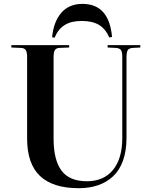

<svg xmlns="http://www.w3.org/2000/svg" viewBox="-20 -965 794 999"><path d="M409.2 -944.8Q547.4 -944.8 563 -772.9L548.8 -770Q528.8 -815.4 494.6 -835.7Q460.4 -856 404.8 -856Q349.6 -856 315.7 -834.2Q281.7 -812.5 264.2 -769L251 -771Q258.8 -851.6 298.8 -898.2Q338.9 -944.8 409.2 -944.8ZM389.2 14.2Q255.4 14.2 188.2 -49.3Q121.1 -112.8 121.1 -244.1V-668Q121.1 -693.8 114 -704.6Q106.9 -715.3 86.9 -715.8L39.1 -717.8V-730H339.8V-717.8L289.1 -715.8Q272 -714.8 265.4 -704.1Q258.8 -693.4 258.8 -665V-243.2Q258.8 -133.3 299.8 -77.6Q340.8 -22 432.1 -22Q520 -22 568.1 -81.1Q616.2 -140.1 616.2 -246.1V-668Q616.2 -694.8 609.4 -704.6Q602.5 -714.4 582 -715.8L540 -717.8V-730H710V-717.8L670.9 -715.8Q651.4 -714.4 644.8 -704.1Q638.2 -693.8 638.2 -665V-247.1Q638.2 -180.2 620.1 -129.6Q602.1 -79.1 568.6 -47.9Q535.2 -16.6 490.2 -1.2Q445.3 14.2 389.2 14.2Z"/></svg>

Font: Display Semibold
Style: Regular
Weight: 600
Designer: Latin by Veronika Burian and Jose Scaglione. Greek by Irene Vlachou. Cyrillic by Vera Evstafieva.
Foundry: TypeTogether
Version: Version 3.002